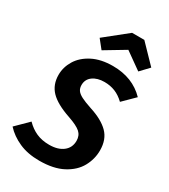

<svg xmlns="http://www.w3.org/2000/svg" viewBox="-240 -1047 1028 1169"><g transform="rotate(30 273.5 -462.5)"><path d="M559 -619 479 -540Q448 -570 413.5 -584Q379 -598 338 -598Q288 -598 256.5 -575Q225 -552 225 -512Q225 -490 235.5 -475Q246 -460 271 -447Q296 -434 344 -418Q432 -390 477 -345Q522 -300 522 -223Q522 -162 492 -107.5Q462 -53 397 -18.5Q332 16 232 16Q151 16 90 -11Q29 -38 -12 -83L73 -167Q106 -133 145.5 -115.5Q185 -98 236 -98Q297 -98 333 -126Q369 -154 369 -202Q369 -239 344.5 -261Q320 -283 256 -305Q159 -338 116 -382.5Q73 -427 73 -496Q73 -550 102.5 -598.5Q132 -647 191 -677.5Q250 -708 334 -708Q473 -708 559 -619ZM177 -816 333 -941H419L540 -816L483 -756L365 -840L225 -756Z"/></g></svg>

Font: Fira Sans SemiBold
Style: Italic
Weight: 600
Italic angle: -8°
Designer: bBox Type GmbH & Carrois Corporate GbR & Edenspiekermann AG
Foundry: bBox Type GmbH & Carrois Corporate GbR & Edenspiekermann AG
Version: Version 4.301